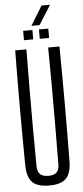

<svg xmlns="http://www.w3.org/2000/svg" viewBox="-67 -1083 486 1126"><g transform="rotate(-5 176.0 -520.0)"><path d="M176 7Q107 7 77 -23.2Q47 -53.5 46 -123Q44 -292 44 -461.5Q44 -631 46 -800H112Q111 -687.5 110.2 -571.8Q109.5 -456 110 -340.8Q110.5 -225.5 111.5 -113Q111.5 -80 127.5 -65Q143.5 -50 176 -50Q209.5 -50 224.8 -65Q240 -80 240 -113Q241 -225.5 241.5 -340.8Q242 -456 241.8 -571.8Q241.5 -687.5 240 -800H306.5Q308.5 -631 308.5 -461.5Q308.5 -292 306.5 -123Q305.5 -53.5 275.5 -23.2Q245.5 7 176 7ZM195.5 -855V-910H250.5V-855ZM102.5 -855V-910H157V-855ZM153 -935 223 -1048.5H273L201 -935Z"/></g></svg>

Font: Big Shoulders Display Thin
Style: Regular
Weight: 400
Version: Version 2.002